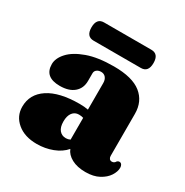

<svg xmlns="http://www.w3.org/2000/svg" viewBox="-151 -755 858 890"><g transform="rotate(30 278.0 -310.0)"><path d="M20.5 -104.5Q20.5 -171.5 78.8 -210Q137 -248.5 245.5 -248.5Q271.5 -248.5 291 -244.5V-386.5Q291 -405 281.8 -416Q272.5 -427 257 -427Q243.5 -427 234.2 -420Q225 -413 225 -401V-360Q225 -320.5 198 -297.5Q171 -274.5 122.5 -274.5Q40.5 -274.5 40.5 -344Q40.5 -375.5 68.8 -406.5Q97 -437.5 153.8 -458Q210.5 -478.5 296 -478.5Q395 -478.5 442.2 -440.8Q489.5 -403 489.5 -336.5V-112Q489.5 -103 494 -97Q498.5 -91 507.5 -91Q520 -91 527 -103.5Q532 -108.5 538.5 -108.5Q546.5 -108.5 551 -102Q555.5 -95.5 555.5 -86Q555.5 -65 540.8 -42.2Q526 -19.5 497 -3.8Q468 12 425 12Q381 12 351.2 -4Q321.5 -20 311.5 -46Q287.5 -18 248 -3Q208.5 12 164.5 12Q99.5 12 60 -21Q20.5 -54 20.5 -104.5ZM220 -140.5Q220 -110 233.2 -94.2Q246.5 -78.5 268 -78.5Q280 -78.5 291 -84V-200.5Q280.5 -204 267 -204Q245.5 -204 232.8 -187.5Q220 -171 220 -140.5ZM114.5 -583Q114.5 -632 154 -632H407Q446.5 -632 446.5 -583.5Q446.5 -534.5 407 -534.5H154Q114.5 -534.5 114.5 -583Z"/></g></svg>

Font: Fraunces 72pt S050 Black
Style: Regular
Weight: 900
Version: Version 1.000; ttfautohint (v1.8.3)